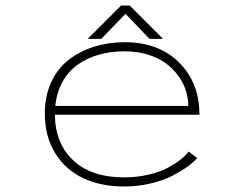

<svg xmlns="http://www.w3.org/2000/svg" viewBox="-20 -665 890 696"><path d="M571 -524H522L435 -615L347 -524H298L419 -645H450ZM695 -92Q681.5 -77 660 -61.2Q638.5 -45.5 605.5 -28.2Q572.5 -11 526.2 0Q480 11 429.5 11Q347.5 11 283.5 -18.2Q219.5 -47.5 181 -108.2Q142.5 -169 142.5 -253.5Q142.5 -317.5 166 -367.8Q189.5 -418 230 -449Q270.5 -480 322 -496Q373.5 -512 432 -512Q554.5 -512 628.8 -438.8Q703 -365.5 703 -249H179Q180 -144.5 246 -83.2Q312 -22 429.5 -22Q476.5 -22 518.2 -31.8Q560 -41.5 588.5 -57Q617 -72.5 635.2 -87Q653.5 -101.5 664 -115.5ZM431.5 -479Q382 -479 339.2 -467Q296.5 -455 262.5 -431.2Q228.5 -407.5 207 -369Q185.5 -330.5 180.5 -281H662.5Q662.5 -309.5 653.5 -337.5Q644.5 -365.5 625.5 -391.2Q606.5 -417 579.8 -436.5Q553 -456 514.8 -467.5Q476.5 -479 431.5 -479Z"/></svg>

Font: League Mono Wide Thin
Style: Regular
Weight: 100
Width: 8
Designer: Tyler Finck
Foundry: The League of Moveable Type / Tyler Finck
Version: Version 2.210